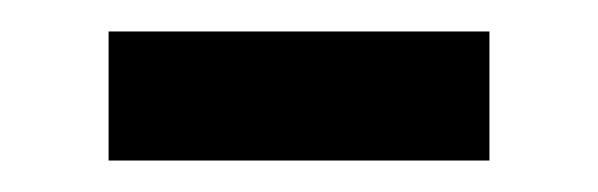

<svg xmlns="http://www.w3.org/2000/svg" viewBox="-20 -358 380 122"><path d="M49 -338H291V-256H49Z"/></svg>

Font: sinhala25
Style: Book
Weight: 400
Designer: Jelle Bosma - Monotype Design Team
Foundry: Monotype Imaging Inc.
Version: Version 2.003